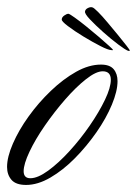

<svg xmlns="http://www.w3.org/2000/svg" viewBox="-35 -519 388 544"><path d="M328 -375Q320 -378 300 -393Q280 -408 257.5 -428Q235 -448 219.5 -464.5Q204 -481 206 -487Q207 -493 214.5 -496.5Q222 -500 227 -498Q231 -497 243 -485Q255 -473 270 -455Q285 -437 299.5 -419.5Q314 -402 323.5 -389.5Q333 -377 333 -376Q332 -374 328 -375ZM281 -377Q272 -377 249.5 -388.5Q227 -400 201.5 -415.5Q176 -431 157.5 -445Q139 -459 140 -464Q140 -470 147 -475Q154 -480 159 -480Q163 -479 177 -469Q191 -459 209 -444.5Q227 -430 244.5 -415Q262 -400 273.5 -389.5Q285 -379 285 -378Q285 -376 281 -377ZM39 5Q10 5 -2.5 -9.5Q-15 -24 -15 -46Q-15 -74 1.5 -112Q18 -150 46 -189Q74 -228 109 -261.5Q144 -295 180.5 -315.5Q217 -336 251 -336Q276 -336 287 -323Q298 -310 298 -289Q298 -261 282 -222.5Q266 -184 238.5 -144.5Q211 -105 177.5 -71Q144 -37 108 -16Q72 5 39 5ZM51 -14Q72 -14 101.5 -35.5Q131 -57 162 -91Q193 -125 219.5 -163.5Q246 -202 262.5 -236.5Q279 -271 279 -293Q279 -317 256 -317Q237 -317 208.5 -294.5Q180 -272 149.5 -237Q119 -202 92 -163Q65 -124 48.5 -89Q32 -54 32 -34Q32 -14 51 -14Z"/></svg>

Font: Luxurious Script
Style: Regular
Weight: 400
Designer: Robert E. Leuschke
Foundry: Robert E. Leuschke
Version: Version 1.010; ttfautohint (v1.8.3)